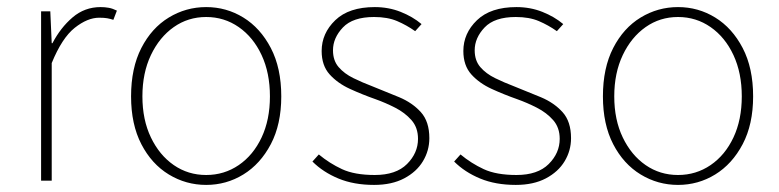

<svg xmlns="http://www.w3.org/2000/svg" viewBox="-20 -510 2200 542"><path d="M96 0V-478H122L126 -388H128Q151 -432 185 -461Q219 -490 264 -490Q276 -490 287 -488Q298 -486 310 -480L300 -454Q291 -457 282.5 -458.5Q274 -460 260 -460Q227 -460 191 -431.5Q155 -403 126 -332V0Z M562 12Q505 12 456.5 -17.5Q408 -47 379 -103Q350 -159 350 -238Q350 -318 379 -374.5Q408 -431 456.5 -460.5Q505 -490 562 -490Q619 -490 667 -460.5Q715 -431 744.5 -374.5Q774 -318 774 -238Q774 -159 744.5 -103Q715 -47 667 -17.5Q619 12 562 12ZM562 -16Q613 -16 654 -44Q695 -72 718.5 -122Q742 -172 742 -238Q742 -304 718.5 -354.5Q695 -405 654 -433.5Q613 -462 562 -462Q511 -462 470.5 -433.5Q430 -405 406 -354.5Q382 -304 382 -238Q382 -172 406 -122Q430 -72 470.5 -44Q511 -16 562 -16Z M1036 12Q979 12 935.5 -6Q892 -24 862 -54L880 -74Q910 -49 945.5 -32.5Q981 -16 1038 -16Q1098 -16 1129 -47Q1160 -78 1160 -118Q1160 -150 1141.5 -171Q1123 -192 1095.5 -206Q1068 -220 1040 -230Q1003 -243 968 -259Q933 -275 910.5 -300Q888 -325 888 -366Q888 -416 926.5 -453Q965 -490 1038 -490Q1077 -490 1111 -476.5Q1145 -463 1170 -442L1152 -422Q1128 -439 1101 -450.5Q1074 -462 1036 -462Q976 -462 948 -432.5Q920 -403 920 -368Q920 -339 936 -320.5Q952 -302 977.5 -289.5Q1003 -277 1032 -266Q1070 -251 1107 -235.5Q1144 -220 1168 -193.5Q1192 -167 1192 -120Q1192 -85 1174 -55Q1156 -25 1121 -6.5Q1086 12 1036 12Z M1436 12Q1379 12 1335.5 -6Q1292 -24 1262 -54L1280 -74Q1310 -49 1345.5 -32.5Q1381 -16 1438 -16Q1498 -16 1529 -47Q1560 -78 1560 -118Q1560 -150 1541.5 -171Q1523 -192 1495.5 -206Q1468 -220 1440 -230Q1403 -243 1368 -259Q1333 -275 1310.5 -300Q1288 -325 1288 -366Q1288 -416 1326.5 -453Q1365 -490 1438 -490Q1477 -490 1511 -476.5Q1545 -463 1570 -442L1552 -422Q1528 -439 1501 -450.5Q1474 -462 1436 -462Q1376 -462 1348 -432.5Q1320 -403 1320 -368Q1320 -339 1336 -320.5Q1352 -302 1377.5 -289.5Q1403 -277 1432 -266Q1470 -251 1507 -235.5Q1544 -220 1568 -193.5Q1592 -167 1592 -120Q1592 -85 1574 -55Q1556 -25 1521 -6.5Q1486 12 1436 12Z M1894 12Q1837 12 1788.5 -17.5Q1740 -47 1711 -103Q1682 -159 1682 -238Q1682 -318 1711 -374.5Q1740 -431 1788.5 -460.5Q1837 -490 1894 -490Q1951 -490 1999 -460.5Q2047 -431 2076.5 -374.5Q2106 -318 2106 -238Q2106 -159 2076.5 -103Q2047 -47 1999 -17.5Q1951 12 1894 12ZM1894 -16Q1945 -16 1986 -44Q2027 -72 2050.5 -122Q2074 -172 2074 -238Q2074 -304 2050.5 -354.5Q2027 -405 1986 -433.5Q1945 -462 1894 -462Q1843 -462 1802.5 -433.5Q1762 -405 1738 -354.5Q1714 -304 1714 -238Q1714 -172 1738 -122Q1762 -72 1802.5 -44Q1843 -16 1894 -16Z"/></svg>

Font: SourceSans3VF
Style: Regular
Weight: 200
Designer: Paul D. Hunt
Foundry: Adobe
Version: Version 3.052;hotconv 1.1.0;makeotfexe 2.6.0